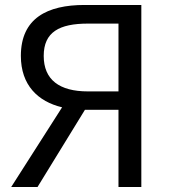

<svg xmlns="http://www.w3.org/2000/svg" viewBox="-20 -753 690 773"><path d="M334 -385C219 -385 156 -432 156 -528C156 -624 219 -658 334 -658H457V-385ZM25 0H131L322 -311H457V0H549V-733H320C171 -733 64 -680 64 -528C64 -410 133 -344 230 -321Z"/></svg>

Font: Noto Sans HK
Style: Regular
Weight: 400
Designer: Ryoko NISHIZUKA 西塚涼子 (kana, bopomofo & ideographs); Paul D. Hunt (Latin, Greek & Cyrillic); Sandoll Communications 산돌커뮤니
Foundry: Adobe
Version: Version 2.004;hotconv 1.0.118;makeotfexe 2.5.65603